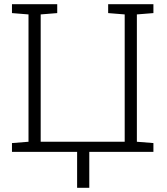

<svg xmlns="http://www.w3.org/2000/svg" viewBox="-20 -731 802 924"><path d="M351.1 172.9V0H37.6V-42.5L117.2 -48.8V-661.6L37.6 -668V-710.9H175.8H255.4V-668L175.8 -661.6V-48.8H580.1V-661.6L500.5 -668V-710.9H718.3V-668L638.7 -661.6V-48.8L718.3 -42.5V0H409.7V172.9Z"/></svg>

Font: Roboto Slab LO Light
Style: Regular
Weight: 300
Designer: Google
Version: Version 2.000